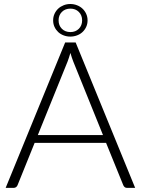

<svg xmlns="http://www.w3.org/2000/svg" viewBox="-20 -914 684 934"><path d="M637.5 0H598Q591 0 586.5 -3.8Q582 -7.5 579.5 -13.5L496 -219H148.5L65.5 -13.5Q63.5 -8 58.5 -4Q53.5 0 46.5 0H7.5L297 -707.5H348ZM164 -257H481L336.5 -614.5Q333 -623 329.5 -633.8Q326 -644.5 322.5 -656.5Q319 -644.5 315.5 -633.8Q312 -623 308.5 -614ZM238.5 -815Q238.5 -832 245.2 -846.8Q252 -861.5 263.2 -872Q274.5 -882.5 289.8 -888.5Q305 -894.5 322 -894.5Q339 -894.5 354.5 -888.5Q370 -882.5 381.2 -872Q392.5 -861.5 399.2 -846.8Q406 -832 406 -815Q406 -797.5 399.2 -783Q392.5 -768.5 381.2 -758Q370 -747.5 354.5 -741.8Q339 -736 322 -736Q305 -736 289.8 -741.8Q274.5 -747.5 263.2 -758Q252 -768.5 245.2 -783Q238.5 -797.5 238.5 -815ZM265 -815Q265 -790 281 -774Q297 -758 322.5 -758Q347.5 -758 363.5 -774Q379.5 -790 379.5 -815Q379.5 -840 363.5 -856Q347.5 -872 322.5 -872Q297 -872 281 -856Q265 -840 265 -815Z"/></svg>

Font: Lato Light
Style: Regular
Weight: 300
Designer: Lukasz Dziedzic
Foundry: Lukasz Dziedzic
Version: Version 1.104; Western+Polish opensource